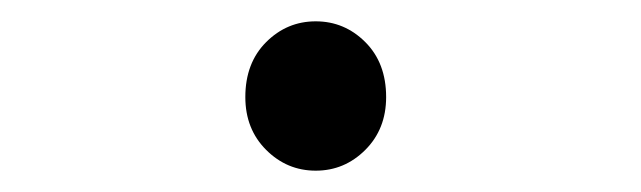

<svg xmlns="http://www.w3.org/2000/svg" viewBox="-20 -454 601 180"><path d="M276 -294Q249 -294 229.5 -313.5Q210 -333 210 -363Q210 -395 229.5 -414.5Q249 -434 276 -434Q303 -434 322.5 -414.5Q342 -395 342 -363Q342 -333 322.5 -313.5Q303 -294 276 -294Z"/></svg>

Font: Noto Sans CJK KR Regular (TTF)
Style: Regular
Weight: 400
Designer: Ryoko NISHIZUKA 西塚涼子 (kana & ideographs); Paul D. Hunt (Latin, Greek & Cyrillic); Wenlong ZHANG 张文龙 (bopomofo); Sandoll 
Foundry: Adobe Systems Incorporated
Version: Version 1.004;PS 1.004;hotconv 1.0.82;makeotf.lib2.5.63406